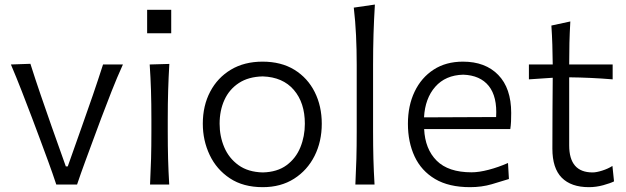

<svg xmlns="http://www.w3.org/2000/svg" viewBox="-20 -794 2692 826"><path d="M222.2 0Q206.1 -48.8 187.7 -98.9Q169.4 -148.9 151.9 -195.8L117.7 -287.1Q96.2 -343.8 73.5 -402.1Q50.8 -460.4 26.9 -516.6L110.8 -519.5Q132.3 -451.7 155.3 -384.8Q178.2 -317.9 202.1 -250L263.2 -78.1H271.5L332.5 -250.5Q356.9 -318.8 379.6 -385Q402.3 -451.2 423.3 -516.6H508.8Q482.9 -459.5 460 -401.1Q437 -342.8 415.5 -285.6L381.3 -193.4Q363.3 -144.5 345.7 -96.9Q328.1 -49.3 311.5 0Z M613 -751.8H716.6V-650.8H613ZM625.5 0Q628.4 -57.6 629.9 -111.1Q631.3 -164.6 631.3 -228.5V-280.8Q631.3 -348.6 629.6 -403.8Q627.9 -459 624 -516.6L708.5 -519Q705.1 -460.9 703.4 -405Q701.7 -349.1 701.7 -280.8V-228.5Q701.7 -164.6 703.1 -111.1Q704.6 -57.6 708 0Z M1110.4 11.2Q1026.4 11.2 969 -26.9Q911.6 -64.9 882.1 -127.2Q852.5 -189.5 852.5 -261.7Q852.5 -339.4 884.3 -399.7Q916 -460 973.6 -494.4Q1031.2 -528.8 1109.4 -528.8Q1189.9 -528.8 1246.8 -493.7Q1303.7 -458.5 1334 -397.9Q1364.3 -337.4 1364.3 -261.7Q1364.3 -185.1 1333.3 -123.3Q1302.2 -61.5 1245.1 -25.1Q1188 11.2 1110.4 11.2ZM1110.4 -52.2Q1172.9 -53.7 1212.9 -83.3Q1252.9 -112.8 1272.2 -160.2Q1291.5 -207.5 1291.5 -261.7Q1291.5 -352.1 1244.1 -407.2Q1196.8 -462.4 1110.4 -465.3Q1048.8 -463.9 1007.6 -436.8Q966.3 -409.7 945.6 -364.3Q924.8 -318.8 924.8 -261.7Q924.8 -207.5 944.8 -160.4Q964.8 -113.3 1006.1 -83.5Q1047.4 -53.7 1110.4 -52.2Z M1508.8 0Q1511.7 -57.6 1513.2 -111.1Q1514.6 -164.6 1514.6 -228.5V-515.1Q1514.6 -581.1 1511.7 -642.1Q1508.8 -703.1 1502 -761.2L1592.8 -774.4Q1588.9 -710.9 1586.9 -647.2Q1585 -583.5 1585 -515.1V-228.5Q1585 -164.6 1586.4 -111.1Q1587.9 -57.6 1591.3 0Z M2002.4 11.2Q1911.1 11.2 1851.8 -23.9Q1792.5 -59.1 1763.7 -120.8Q1734.9 -182.6 1734.9 -261.7Q1734.9 -339.4 1763.7 -399.7Q1792.5 -460 1845.5 -494.4Q1898.4 -528.8 1971.7 -528.8Q2067.9 -528.8 2123.5 -471.7Q2179.2 -414.6 2179.2 -308.1Q2179.2 -288.1 2178.5 -271.2Q2177.7 -254.4 2175.3 -238.8H1804.7Q1808.6 -152.8 1858.6 -102.8Q1908.7 -52.7 2008.8 -52.7Q2040.5 -52.7 2082.5 -63.7Q2124.5 -74.7 2165.5 -92.8L2169.4 -23.9Q2139.2 -14.2 2095.7 -1.5Q2052.2 11.2 2002.4 11.2ZM2114.3 -290.5Q2119.6 -377.9 2082.8 -424.1Q2045.9 -470.2 1972.7 -472.7Q1896.5 -470.7 1852.5 -420.7Q1808.6 -370.6 1804.2 -289.1Z M2513.7 11.2Q2437 11.2 2396.7 -29.5Q2356.4 -70.3 2356.4 -154.3Q2356.4 -240.2 2356.9 -319.6Q2357.4 -398.9 2357.9 -459.5L2255.4 -452.6V-516.6H2357.9Q2357.4 -561.5 2356.2 -601.3Q2355 -641.1 2352.1 -684.1L2433.6 -701.7Q2430.7 -649.9 2429.7 -608.6Q2428.7 -567.4 2428.7 -516.6H2615.7V-452.6Q2569.3 -456.5 2522 -458.7Q2474.6 -460.9 2428.7 -461.4V-168.5Q2428.7 -52.2 2529.3 -52.2Q2545.9 -52.2 2570.8 -60.1Q2595.7 -67.9 2614.7 -80.1L2621.6 -13.7Q2606.4 -5.9 2575.4 2.7Q2544.4 11.2 2513.7 11.2Z"/></svg>

Font: Pinar-DS3-FD Regular
Style: Regular
Weight: 400
Designer: Amin Abedi
Version: Version 3.000